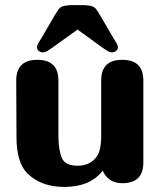

<svg xmlns="http://www.w3.org/2000/svg" viewBox="-20 -736 646 756"><path d="M544.4 -96.2Q544.4 -14.6 461.4 -14.6Q406.7 -14.6 384.3 -64Q335.4 0 232.9 0Q142.1 0 88.4 -52.7Q44.9 -95.2 44.9 -196.8L43.9 -418.9Q43.9 -500.5 127 -500.5Q210 -500.5 210 -418.9V-199.7Q210.4 -144.5 223.6 -113.8Q236.8 -83.5 285.6 -83.5Q338.4 -83.5 363.8 -124Q376.5 -144 378.4 -189.5V-418.9Q378.4 -500.5 461.4 -500.5Q544.4 -500.5 544.4 -418.9ZM313.5 -715.8Q334 -714.4 343.3 -710.9Q353 -707.5 357.9 -700.7Q363.3 -693.8 376 -672.9L428.7 -582.5Q444.3 -559.6 444.3 -549.8Q444.3 -541 437 -535.2Q430.2 -529.8 420.4 -529.8Q414.1 -529.8 407.2 -533.2Q400.4 -536.6 395 -540.5L378.9 -551.8L285.2 -619.6L190.9 -551.8L174.8 -540.5Q169.4 -536.6 162.6 -533.2Q155.8 -529.8 149.4 -529.8Q139.6 -529.8 132.8 -535.2Q125.5 -541 125.5 -549.8Q125.5 -559.6 141.1 -582.5L193.8 -672.9Q206.5 -693.8 211.9 -700.7Q216.8 -707.5 226.6 -710.9Q235.8 -714.4 256.3 -715.8Z"/></svg>

Font: inglobal
Style: Bold
Weight: 700
Designer: Andrey Kochetov, Denis Davydov, Evgeny Yurtaev
Foundry: inglobal.ru
Version: Version 1.00 September 25, 2014, initial release